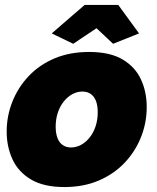

<svg xmlns="http://www.w3.org/2000/svg" viewBox="-20 -746 636 776"><path d="M240 10Q157 10 105.5 -20.5Q54 -51 30.5 -102Q7 -153 7 -214Q7 -277 30 -335Q53 -393 96 -438.5Q139 -484 200.5 -510Q262 -536 340 -536Q424 -536 475 -506Q526 -476 549.5 -425.5Q573 -375 573 -313Q573 -250 550 -192Q527 -134 484 -88.5Q441 -43 379.5 -16.5Q318 10 240 10ZM267 -150Q288 -150 307.5 -160.5Q327 -171 342.5 -190.5Q358 -210 366.5 -236Q375 -262 375 -292Q375 -319 368 -337.5Q361 -356 347 -366Q333 -376 313 -376Q292 -376 272.5 -365.5Q253 -355 237.5 -335.5Q222 -316 213.5 -290Q205 -264 205 -234Q205 -208 212 -189Q219 -170 233 -160Q247 -150 267 -150ZM189 -611 322 -726H458L542 -611L437 -569L370 -632L276 -569Z"/></svg>

Font: Raleway Thin Black
Style: Italic
Weight: 900
Italic angle: -12°
Version: Version 4.026